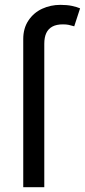

<svg xmlns="http://www.w3.org/2000/svg" viewBox="-20 -782 354 802"><path d="M232.4 -761.7Q260.3 -761.7 280.8 -757.3Q301.3 -752.9 314.5 -747.1L290 -671.9Q288.6 -672.4 287.1 -672.9Q276.4 -676.3 266.6 -678.2Q256.8 -680.2 242.7 -680.2Q215.8 -680.2 198.7 -670.9Q181.6 -661.6 173.3 -643.8Q165 -626 165 -599.1V0H77.1V-618.7Q77.1 -664.1 98.9 -696.5Q120.6 -729 156 -745.4Q191.4 -761.7 232.4 -761.7Z"/></svg>

Font: Raveo Variable
Style: Regular
Weight: 400
Designer: Jakub Foglar, Rasmus Andersson (Inter)
Foundry: Jakubfoglar.com
Version: Version 1.000;Glyphs 3.2.3 (3260)